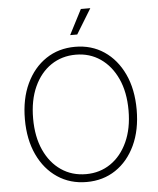

<svg xmlns="http://www.w3.org/2000/svg" viewBox="-62 -994 871 1057"><g transform="rotate(-5 374.0 -466.0)"><path d="M374.5 9.8Q283.2 9.8 213.4 -36.9Q143.6 -83.5 104.2 -167.5Q64.9 -251.5 64.9 -363.3Q64.9 -476.1 104.5 -560.1Q144 -644 213.6 -690.7Q283.2 -737.3 374.5 -737.3Q465.3 -737.3 534.7 -690.7Q604 -644 643.3 -560.1Q682.6 -476.1 682.6 -363.3Q682.6 -251 643.3 -167Q604 -83 534.7 -36.6Q465.3 9.8 374.5 9.8ZM374.5 -33.7Q451.2 -33.7 510.5 -74.2Q569.8 -114.7 603.8 -189Q637.7 -263.2 637.7 -363.3Q637.7 -464.4 603.8 -538.3Q569.8 -612.3 510.5 -653.1Q451.2 -693.8 374.5 -693.8Q297.4 -693.8 237.8 -653.6Q178.2 -613.3 144.3 -539.1Q110.4 -464.8 110.4 -363.3Q110.4 -263.2 144 -189.2Q177.7 -115.2 237.3 -74.5Q296.9 -33.7 374.5 -33.7ZM353.5 -803.7 424.8 -941.9H477.1L392.6 -803.7Z"/></g></svg>

Font: Inter 16pt ExtraLight
Style: Regular
Weight: 250
Version: Version 4.001;git-66647c0bb